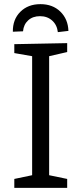

<svg xmlns="http://www.w3.org/2000/svg" viewBox="-20 -906 392 926"><path d="M304 -655 217 -635V-61L304 -43V0H49V-43L135 -61V-635L49 -650V-693L304 -698ZM175 -886Q234 -886 271 -850Q308 -814 310 -757L259 -751Q255 -786 231.5 -807Q208 -828 173 -828Q138 -828 116 -808Q94 -788 91 -755L42 -753Q41 -812 78 -849Q115 -886 175 -886Z"/></svg>

Font: Bitter
Style: Regular
Weight: 400
Designer: Sol Matas, and Bitter project Authors
Foundry: Sol Matas
Version: Version 2.001